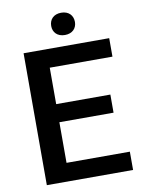

<svg xmlns="http://www.w3.org/2000/svg" viewBox="-96 -953 757 1019"><g transform="rotate(-10 282.5 -444.0)"><path d="M241.7 -827.6C241.7 -793.9 264.6 -768.1 305.7 -768.1C346.7 -768.1 369.6 -793.9 369.6 -827.6C369.6 -862.3 346.7 -888.2 305.7 -888.2C264.6 -888.2 241.7 -862.3 241.7 -827.6ZM487.8 -415H195.8V-611.3H533.7V-710.9H72.3V0H537.1V-98.6H195.8V-317.4H487.8Z"/></g></svg>

Font: Roboto Medium
Style: Regular
Weight: 500
Designer: Google
Version: Version 2.137; 2017